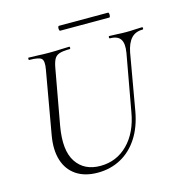

<svg xmlns="http://www.w3.org/2000/svg" viewBox="-110 -837 895 949"><g transform="rotate(-15 337.5 -362.5)"><path d="M564 -522Q572 -569 557.5 -591Q543 -613 504 -613Q500 -613 500 -619Q500 -625 504 -625Q524 -625 545 -623.5Q566 -622 591 -622Q613 -622 634 -623.5Q655 -625 671 -625Q675 -625 675 -619Q675 -613 671 -613Q634 -613 612.5 -589.5Q591 -566 582 -519L532 -233Q518 -154 482 -99Q446 -44 393 -15.5Q340 13 275 13Q209 13 165.5 -16.5Q122 -46 105.5 -99.5Q89 -153 102 -226L158 -545Q166 -588 153.5 -600.5Q141 -613 91 -613Q88 -613 88 -619Q88 -625 91 -625Q113 -625 139.5 -623.5Q166 -622 194 -622Q226 -622 252.5 -623.5Q279 -625 298 -625Q302 -625 302 -619Q302 -613 298 -613Q264 -613 245.5 -607Q227 -601 218.5 -585Q210 -569 205 -540L154 -258Q133 -137 173.5 -76.5Q214 -16 296 -16Q379 -16 437 -74.5Q495 -133 512 -234ZM276 -713Q273 -713 271.5 -719.5Q270 -726 271.5 -732Q273 -738 276 -738H527Q531 -738 532 -732Q533 -726 532 -719.5Q531 -713 527 -713Z"/></g></svg>

Font: Cormorant Light Light
Style: Italic
Weight: 300
Italic angle: -10°
Version: Version 4.000